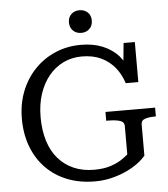

<svg xmlns="http://www.w3.org/2000/svg" viewBox="-60 -958 893 1021"><g transform="rotate(-5 386.5 -447.0)"><path d="M679 -270V-104Q664 -85 637.5 -65Q611 -45 574.5 -28Q538 -11 495.5 -0.5Q453 10 406 10Q325 10 259 -16Q193 -42 145.5 -90.5Q98 -139 72.5 -206Q47 -273 47 -355Q47 -435 73.5 -502Q100 -569 147.5 -618Q195 -667 258 -693.5Q321 -720 393 -720Q459 -720 509 -699.5Q559 -679 593 -642Q603 -630 612 -617L621 -710H681V-496H614Q598 -545 568.5 -581Q539 -617 495.5 -637.5Q452 -658 393 -658Q340 -658 295 -636.5Q250 -615 217 -575Q184 -535 165.5 -479.5Q147 -424 147 -355Q147 -285 164.5 -228.5Q182 -172 216 -133Q250 -94 298 -73Q346 -52 407 -52Q459 -52 496 -64.5Q533 -77 556 -93Q579 -109 589 -118V-270Q589 -292 565 -299Q541 -306 504 -306H493V-353H758V-306H754Q722 -306 700.5 -299Q679 -292 679 -270ZM402 -783Q376 -783 358.5 -799.5Q341 -816 341 -844Q341 -872 358.5 -888Q376 -904 402 -904Q428 -904 445.5 -888Q463 -872 463 -844Q463 -816 445.5 -799.5Q428 -783 402 -783Z"/></g></svg>

Font: Roboto Serif 20pt
Style: Regular
Weight: 400
Designer: Greg Gazdowicz
Foundry: Commercial Type
Version: Version 1.008